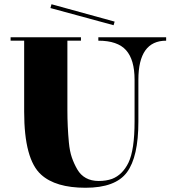

<svg xmlns="http://www.w3.org/2000/svg" viewBox="-20 -876 804 906"><path d="M764 -700V-684Q633 -684 633 -500V-302Q633 -136 579 -63Q525 10 383.5 10Q242 10 174 -52Q94 -124 94 -349V-684H30V-700H362V-684H298V-356Q298 -279 305 -204Q309 -162 319 -133Q329 -104 344.5 -77Q360 -50 385.5 -36Q411 -22 446 -22Q481 -22 509 -32Q558 -51 586 -108Q615 -168 615 -303V-500Q615 -594 575 -639Q535 -684 444 -684V-700ZM218 -838 223 -856 521 -774 516 -757Z"/></svg>

Font: Elsie Black
Style: Regular
Weight: 900
Designer: Alejandro Inler
Foundry: Alejandro Inler
Version: 1.002